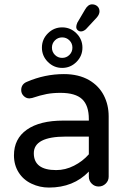

<svg xmlns="http://www.w3.org/2000/svg" viewBox="-20 -848 589 879"><path d="M125 -6.8Q86.9 -24.4 65.4 -58.6Q43.9 -92.8 43.9 -136.7Q43.9 -212.9 103 -254.4Q162.1 -295.9 269.5 -295.9H386.7V-302.7Q386.7 -365.2 356 -394Q325.2 -422.9 256.8 -422.9Q221.7 -422.9 193.4 -417.5Q165 -412.1 127 -399.4L114.3 -397.5Q99.6 -397.5 88.4 -408.7Q77.1 -419.9 77.1 -435.5Q77.1 -462.9 103.5 -473.6Q185.5 -508.8 272.5 -508.8Q339.8 -508.8 387.7 -481.4Q432.6 -455.1 455.1 -411.6Q477.5 -368.2 477.5 -315.4V-39.1Q477.5 -20.5 463.9 -7.3Q450.2 5.9 431.6 5.9Q413.1 5.9 399.9 -7.3Q386.7 -20.5 386.7 -39.1V-62.5Q316.4 10.7 204.1 10.7Q162.1 10.7 125 -6.8ZM237.3 -69.3Q279.3 -69.3 318.8 -89.4Q358.4 -109.4 386.7 -141.6V-222.7H281.2Q134.8 -222.7 134.8 -146.5Q134.8 -69.3 237.3 -69.3ZM264.6 -722.7Q302.7 -722.7 330.1 -695.3Q357.4 -668 357.4 -629.9Q357.4 -591.8 330.1 -564.5Q302.7 -537.1 264.6 -537.1Q226.6 -537.1 199.2 -564.5Q171.9 -591.8 171.9 -629.9Q171.9 -668 199.2 -695.3Q226.6 -722.7 264.6 -722.7ZM264.6 -583Q284.2 -583 297.9 -596.7Q311.5 -610.4 311.5 -629.9Q311.5 -649.4 297.9 -663.1Q284.2 -676.8 264.6 -676.8Q245.1 -676.8 231.4 -663.1Q217.8 -649.4 217.8 -629.9Q217.8 -610.4 231.4 -596.7Q245.1 -583 264.6 -583ZM334 -744.1 369.1 -803.7Q382.8 -828.1 401.4 -828.1Q416 -828.1 425.8 -819.3Q435.5 -810.5 435.5 -795.9Q435.5 -782.2 422.9 -767.6L373 -713.9Q361.3 -704.1 350.6 -704.1Q341.8 -704.1 335.4 -710Q329.1 -715.8 329.1 -724.6Q329.1 -732.4 334 -744.1Z"/></svg>

Font: jf-openhuninn-2.0
Style: Regular
Weight: 400
Designer: [Kosugi Maru]
Designed by MOTOYA      

[Varela Round]
Joe Prince (Latin component); Avraham Cornfeld (Hebrew component)
Foundry: justfont CO.,LTD.
Version: 2.0